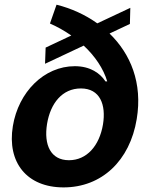

<svg xmlns="http://www.w3.org/2000/svg" viewBox="-20 -787 639 818"><path d="M533.4 -685 535.2 -753.6 394.5 -687.5C343 -724.4 283.4 -751.4 220.9 -767L192.8 -686.8C225.1 -672.6 255.7 -655.2 283.7 -635.7L174.4 -584.2L171.9 -515.3L336.6 -592.7C384.9 -547.6 420.5 -495 436.8 -440.3H429.3C407 -474.4 365.1 -505 298.7 -505C167.3 -505 58.6 -394.5 34.8 -250C9.2 -94.5 94.8 11.4 250.7 11.4C413.4 11.4 533.4 -102.3 562.5 -279.8C588.1 -433.6 536.2 -557.5 446.7 -644.2ZM180.4 -258.9C195 -347.3 245.4 -410.2 324.6 -410.2C406.2 -410.2 432.5 -340.9 418.7 -256.7C403.4 -165.5 349.4 -104.4 273.8 -104.4C195.7 -104.4 166.2 -170.1 180.4 -258.9Z"/></svg>

Font: Magic Ui Pro
Style: Bold Italic
Weight: 700
Italic angle: -9.39999°
Designer: Stefan Endress, Andreas Faust
Version: Version 1.000;FEAKit 1.0